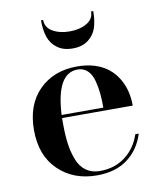

<svg xmlns="http://www.w3.org/2000/svg" viewBox="-80 -758 690 832"><g transform="rotate(-10 264.5 -342.0)"><path d="M166.5 -694Q166.5 -660.5 197.2 -642.8Q228 -625 272 -625Q316 -625 346.8 -642.8Q377.5 -660.5 377.5 -694H387Q387 -652 377 -621.2Q367 -590.5 340.5 -570.2Q314 -550 272 -550Q230 -550 203.5 -570.2Q177 -590.5 167 -621.2Q157 -652 157 -694ZM489 -137Q468.5 -70 415.8 -30Q363 10 280.5 10Q177 10 110.8 -54.2Q44.5 -118.5 44.5 -230Q44.5 -342 108.8 -406Q173 -470 276 -470Q319 -470 354 -458.8Q389 -447.5 413 -428Q437 -408.5 453.2 -381.8Q469.5 -355 477 -324.8Q484.5 -294.5 484.5 -261H173.5V-235Q173.5 -185.5 178.8 -147.2Q184 -109 197 -75.8Q210 -42.5 235 -24.5Q260 -6.5 295.5 -6.5Q361.5 -6.5 408 -42.2Q454.5 -78 474 -137ZM276 -456.5Q183 -456.5 174 -274.5H357.5Q357.5 -309.5 355 -336.2Q352.5 -363 344.8 -393Q337 -423 319.5 -439.8Q302 -456.5 276 -456.5Z"/></g></svg>

Font: Bodoni* 16pt Medium
Style: Regular
Weight: 500
Version: Version 2.3